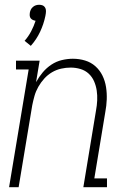

<svg xmlns="http://www.w3.org/2000/svg" viewBox="-20 -784 540 804"><path d="M109 -592 83 -613Q99 -631 110.5 -653Q122 -675 129 -697Q123 -698 117.5 -700.5Q112 -703 108.5 -707.5Q105 -712 104.5 -718Q104 -724 105 -731Q106 -737 109 -743.5Q112 -750 118 -755Q124 -760 130.5 -762Q137 -764 144 -764Q151 -764 157 -762Q163 -760 167 -755Q171 -750 172 -743.5Q173 -737 172 -730V-729L170 -717Q163 -683 148 -651Q133 -619 109 -592ZM18 0 100 -493H47V-530H146L131 -440Q143 -462 159 -481Q175 -500 195.5 -513.5Q216 -527 239.5 -532.5Q263 -538 285 -538Q312 -538 336.5 -530.5Q361 -523 379.5 -506.5Q398 -490 409 -467.5Q420 -445 424 -419.5Q428 -394 427 -367.5Q426 -341 421 -315L375 -37H428V0H329L382 -321Q386 -342 387 -363.5Q388 -385 385 -405Q382 -425 374 -443.5Q366 -462 351.5 -475.5Q337 -489 317 -495Q297 -501 276 -501Q256 -501 236 -496.5Q216 -492 198 -481.5Q180 -471 165.5 -455Q151 -439 140.5 -420.5Q130 -402 124.5 -382.5Q119 -363 115 -343L58 0Z"/></svg>

Font: Iosevka Slab Extralight
Style: Italic
Weight: 200
Italic angle: -9°
Monospace: yes
Designer: Belleve Invis
Foundry: Belleve Invis
Version: Version 11.1.1; ttfautohint (v1.8.3)